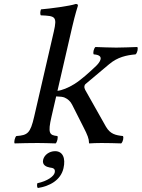

<svg xmlns="http://www.w3.org/2000/svg" viewBox="-20 -718 711 964"><path d="M151.5 -132C132.3 -49 119 -39 62.1 -35C54.7 -29 48.9 -4 53.5 2C95.8 1 124.1 0 169 0C204.5 0 216.8 1 259.5 2C266.9 -4 272.7 -29 268.1 -35C228 -39 219.3 -49 238.5 -132L262 -234C284.8 -233 294.6 -232 304.6 -228C320 -221 333.5 -210 342.3 -192L397.9 -82C420.8 -38 426.6 -20 426.7 -3C427 0 426.5 2 429.5 2C451.8 1 456 0 489 0C524 0 555.8 1 588.5 2C597.2 -5 602.5 -28 597.1 -35C560 -39 533.4 -45 511.9 -82L407.6 -267C404.8 -272 402.6 -280 404 -286C405 -290 405.6 -293 410.6 -297L528.4 -396C570.4 -431.2 614.8 -441 660.7 -445C669.4 -452 674.7 -475 669.3 -482C628 -481 603.6 -479 563.6 -479C521.6 -479 500 -481 459.3 -482C450.7 -475 445.4 -452 450.7 -445C511.8 -441 476.6 -401 463.6 -388C430.2 -356 387.2 -317 353.3 -296C323 -277 289.9 -264 268.5 -262L342.6 -583C357.6 -648 370.8 -688 370.8 -688C372.5 -695 369.1 -698 360.1 -698C332.8 -688 226.6 -674 185.9 -671C182.1 -663 180.4 -647 185 -641C257.3 -638 267.8 -636 250.1 -559ZM256.5 41C227.5 41 202.1 60 196.6 84C190.4 111 213.3 120 229.6 123C247.1 125 259.2 129 254.6 149C250.4 167 218.9 191 167.4 202C165.3 211 165.2 220 169.8 226C228.9 217 284.8 187 298.7 127C310.7 75 294.5 41 256.5 41Z"/></svg>

Font: Linux Libertine Mono O
Style: Mono Oblique
Weight: 400
Italic angle: -13°
Designer: Philipp H. Poll
Foundry: Philipp H. Poll
Version: Version 5.1.7